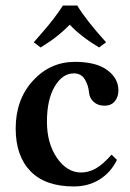

<svg xmlns="http://www.w3.org/2000/svg" viewBox="-20 -669 475 699"><path d="M261.2 -648.9Q294.4 -594.2 366.2 -515.1L340.8 -496.1Q274.9 -535.6 233.9 -579.1Q215.8 -560.5 197.3 -545.2Q178.7 -529.8 166 -521Q153.3 -512.2 127.9 -496.1L103 -515.1L141.6 -559.6Q154.3 -573.7 174.8 -600.3Q195.3 -627 209 -648.9ZM405.8 -86.9Q383.3 -41 342.5 -15.6Q301.8 9.8 249 9.8Q144.5 9.8 90.8 -45.9Q37.1 -101.6 37.1 -201.2Q37.1 -306.6 99.9 -375.2Q162.6 -443.8 252.9 -443.8Q330.1 -443.8 370.6 -413.8Q411.1 -383.8 411.1 -339.8Q411.1 -315.9 397.7 -300Q384.3 -284.2 360.8 -284.2Q336.9 -284.2 321.8 -297.4Q306.6 -310.5 304.2 -331.1Q301.8 -359.9 288.3 -380.9Q274.9 -401.9 249 -401.9Q207.5 -401.9 179.2 -354.2Q150.9 -306.6 150.9 -226.1Q150.9 -147 187.5 -94Q224.1 -41 274.9 -41Q303.2 -41 328.9 -55.7Q354.5 -70.3 386.2 -106Z"/></svg>

Font: Linux Libertine G
Style: Semibold
Weight: 600
Designer: Philipp H. Poll
Foundry: Philipp H. Poll
Version: Version 5.1.1